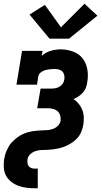

<svg xmlns="http://www.w3.org/2000/svg" viewBox="-25 -802 545 1027"><path d="M159 205Q137 205 114.5 202Q92 199 71.5 191Q51 183 34 169.5Q17 156 7 137Q-3 118 -4.5 95.5Q-6 73 -3 50Q-1 38 2.5 26Q6 14 11 2.5Q16 -9 22.5 -20Q29 -31 38 -40.5Q47 -50 57 -58.5Q67 -67 78 -74Q89 -81 100.5 -86Q112 -91 124 -94.5Q136 -98 148 -100Q160 -102 172.5 -103Q185 -104 197 -104.5Q209 -105 221 -105.5Q233 -106 245 -108.5Q257 -111 268.5 -117Q280 -123 288.5 -133.5Q297 -144 299 -156Q301 -170 297 -184Q293 -198 283 -207Q273 -216 259 -219.5Q245 -223 231 -223H174L192 -328H248Q259 -328 271 -330Q283 -332 293.5 -338.5Q304 -345 311 -355.5Q318 -366 319 -377Q321 -389 318.5 -400.5Q316 -412 308 -420Q300 -428 288.5 -430.5Q277 -433 265 -433Q253 -433 241 -431.5Q229 -430 216.5 -426.5Q204 -423 193 -414.5Q182 -406 180 -394L173 -349H63L93 -530H203L198 -503Q219 -522 246 -530Q273 -538 299 -538Q333 -538 365 -526.5Q397 -515 416.5 -490Q436 -465 442 -431.5Q448 -398 442 -364Q440 -349 435 -334.5Q430 -320 419.5 -308Q409 -296 396 -287Q383 -278 368 -272Q384 -262 396 -247Q408 -232 415 -214.5Q422 -197 423 -177Q424 -157 421 -137Q418 -121 413 -105.5Q408 -90 399 -76.5Q390 -63 377 -52Q364 -41 350 -32.5Q336 -24 320.5 -18Q305 -12 289.5 -8.5Q274 -5 258.5 -3Q243 -1 227.5 -0.5Q212 0 196.5 0.5Q181 1 165.5 6Q150 11 137.5 22.5Q125 34 122 50Q121 60 122 69.5Q123 79 128 86Q133 93 141.5 96.5Q150 100 159 100H177V205ZM240 -595 133 -724 215 -776 301 -656 427 -782 496 -718 344 -595Z"/></svg>

Font: Iosevka Slab Extrabold Oblique
Style: Regular
Weight: 800
Italic angle: -9°
Monospace: yes
Designer: Belleve Invis
Foundry: Belleve Invis
Version: Version 11.1.1; ttfautohint (v1.8.3)